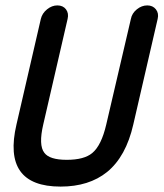

<svg xmlns="http://www.w3.org/2000/svg" viewBox="-20 -672 605 710"><path d="M131 -602Q136 -623 154 -637.5Q172 -652 192 -652Q213 -652 224 -637.5Q235 -623 230 -602L140 -212Q122 -135 144 -107Q163 -81 227 -81Q291 -81 321 -106Q355 -134 373 -212L464 -602Q468 -623 486 -637.5Q504 -652 524.5 -652Q545 -652 556.5 -637.5Q568 -623 563 -602L473 -212Q446 -93 376 -36Q309 18 204 18Q-13 18 41 -212Z"/></svg>

Font: Brass Mono
Style: Bold Italic
Weight: 700
Italic angle: -13°
Monospace: yes
Version: Version 1.000; ttfautohint (v1.8.3) -l 8 -r 50 -G 200 -x 14 